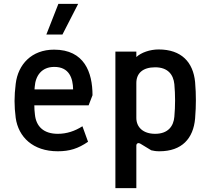

<svg xmlns="http://www.w3.org/2000/svg" viewBox="-20 -770 1085 990"><path d="M278 10C339 10 383 -4 434 -39L405 -119C366 -94 324 -80 278 -80C205 -80 166 -118 160 -180C158 -196 157 -212 157 -227H437L457 -279C457 -397 415 -514 259 -514C143 -514 73 -438 61 -338C57 -305 55 -277 55 -249C55 -221 57 -194 61 -162C75 -64 149 10 278 10ZM219 -592H302L383 -750H281ZM158 -309C158 -314 159 -318 159 -322C163 -380 195 -425 260 -425C337 -425 356 -367 357 -309Z M575 200H683V-19C683 -30 692 -36 704 -29L760 5C774 8 783 10 802 10C918 10 977 -56 986 -159C989 -196 990 -225 990 -253C990 -283 989 -311 986 -347C976 -449 916 -515 798 -515C753 -515 708 -499 683 -476V-504H575ZM780 -80C718 -80 683 -114 683 -162V-342C683 -392 716 -423 780 -423C846 -423 874 -385 879 -336C884 -281 884 -224 879 -168C875 -120 847 -80 780 -80Z"/></svg>

Font: Finlandica Medium
Style: Regular
Weight: 500
Designer: Niklas Ekholm, Juho Hiilivirta, Jaakko Suomalainen
Foundry: Helsinki Type Studio
Version: Version 2.000;Glyphs 3.2 (3202)